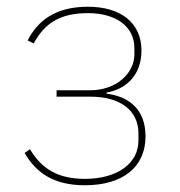

<svg xmlns="http://www.w3.org/2000/svg" viewBox="-20 -538 534 570"><path d="M232 12C137 12 86 -27 53 -84L69 -95C104 -36 153 -7 232 -7C279 -7 319 -18 347 -38C375 -58 391 -86 391 -121V-142C391 -211 336 -251 249 -251H148V-270H248C285 -270 319 -282 342 -302C365 -321 379 -348 379 -377V-395C379 -459 325 -499 241 -499C157 -499 112 -468 80 -409L62 -418C93 -478 146 -518 241 -518C341 -518 400 -468 400 -388C400 -317 357 -274 296 -263V-260C367 -251 412 -210 412 -133C412 -44 347 12 232 12Z"/></svg>

Font: Plexus Sans Thin
Style: Regular
Weight: 250
Version: Version 2.001;PS 002.001;hotconv 1.0.70;makeotf.lib2.5.58329